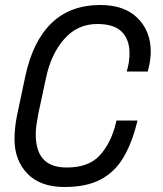

<svg xmlns="http://www.w3.org/2000/svg" viewBox="-20 -734 652 768"><path d="M238 14Q141 14 89.5 -39.5Q38 -93 38 -178Q38 -199 40.5 -223Q43 -247 48 -272L81 -428Q111 -569 186 -641.5Q261 -714 382 -714Q478 -714 530.5 -661.5Q583 -609 583 -528Q583 -496 574 -460L571 -448H487L490 -460Q495 -479 496.5 -493.5Q498 -508 498 -522Q498 -575 467.5 -606.5Q437 -638 369 -638Q290 -638 237 -578Q184 -518 164 -422L133 -278Q129 -256 126 -235.5Q123 -215 123 -197Q123 -130 153.5 -97Q184 -64 248 -64Q335 -64 379.5 -113Q424 -162 443 -240L446 -252H530L527 -240Q507 -160 473 -103Q439 -46 382.5 -16Q326 14 238 14Z"/></svg>

Font: Space Mono
Style: Italic
Weight: 400
Italic angle: -12°
Monospace: yes
Designer: Colophon Foundry + Benjamin Critton
Foundry: Colophon Foundry & Benjamin Critton
Version: Version 1.003; ttfautohint (v1.8.4.7-5d5b)